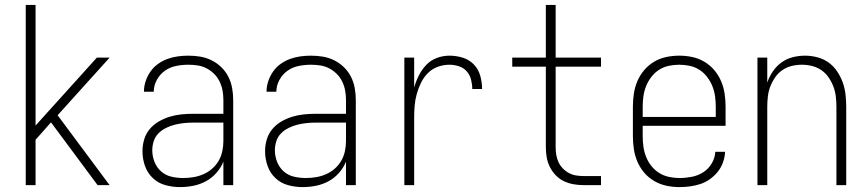

<svg xmlns="http://www.w3.org/2000/svg" viewBox="-20 -755 3540 783"><path d="M85 0V-735H125V-243L375 -520H427L215 -285L427 0H378L188 -256L125 -185V0Z M714 8Q684 8 654.5 0Q625 -8 603 -29Q581 -50 571 -79Q561 -108 561 -138Q561 -163 568 -186.5Q575 -210 590.5 -228.5Q606 -247 627.5 -259.5Q649 -272 672 -279Q695 -286 719.5 -288.5Q744 -291 768 -291H891V-348Q891 -367 887.5 -386Q884 -405 875.5 -422.5Q867 -440 853.5 -453.5Q840 -467 823 -476Q806 -485 787 -488Q768 -491 748 -491Q723 -491 698 -486Q673 -481 652.5 -466.5Q632 -452 619.5 -429Q607 -406 607 -381H567Q567 -403 574 -424Q581 -445 593.5 -463Q606 -481 624 -494Q642 -507 662.5 -514.5Q683 -522 704.5 -525Q726 -528 748 -528Q773 -528 797 -524Q821 -520 843 -509Q865 -498 882.5 -481Q900 -464 911 -442.5Q922 -421 926.5 -396.5Q931 -372 931 -348V0H891V-96Q881 -71 862.5 -50Q844 -29 820 -16Q796 -3 769 2.5Q742 8 714 8ZM727 -29Q748 -29 769 -32.5Q790 -36 809.5 -44.5Q829 -53 845 -67Q861 -81 871.5 -99Q882 -117 886.5 -138Q891 -159 891 -180V-255H768Q749 -255 730 -253Q711 -251 693 -246.5Q675 -242 657.5 -233.5Q640 -225 626.5 -211.5Q613 -198 607 -179.5Q601 -161 601 -142Q601 -118 610 -95Q619 -72 637 -56Q655 -40 679 -34.5Q703 -29 727 -29Z M1214 8Q1184 8 1154.5 0Q1125 -8 1103 -29Q1081 -50 1071 -79Q1061 -108 1061 -138Q1061 -163 1068 -186.5Q1075 -210 1090.5 -228.5Q1106 -247 1127.5 -259.5Q1149 -272 1172 -279Q1195 -286 1219.5 -288.5Q1244 -291 1268 -291H1391V-348Q1391 -367 1387.5 -386Q1384 -405 1375.5 -422.5Q1367 -440 1353.5 -453.5Q1340 -467 1323 -476Q1306 -485 1287 -488Q1268 -491 1248 -491Q1223 -491 1198 -486Q1173 -481 1152.5 -466.5Q1132 -452 1119.5 -429Q1107 -406 1107 -381H1067Q1067 -403 1074 -424Q1081 -445 1093.5 -463Q1106 -481 1124 -494Q1142 -507 1162.5 -514.5Q1183 -522 1204.5 -525Q1226 -528 1248 -528Q1273 -528 1297 -524Q1321 -520 1343 -509Q1365 -498 1382.5 -481Q1400 -464 1411 -442.5Q1422 -421 1426.5 -396.5Q1431 -372 1431 -348V0H1391V-96Q1381 -71 1362.5 -50Q1344 -29 1320 -16Q1296 -3 1269 2.5Q1242 8 1214 8ZM1227 -29Q1248 -29 1269 -32.5Q1290 -36 1309.5 -44.5Q1329 -53 1345 -67Q1361 -81 1371.5 -99Q1382 -117 1386.5 -138Q1391 -159 1391 -180V-255H1268Q1249 -255 1230 -253Q1211 -251 1193 -246.5Q1175 -242 1157.5 -233.5Q1140 -225 1126.5 -211.5Q1113 -198 1107 -179.5Q1101 -161 1101 -142Q1101 -118 1110 -95Q1119 -72 1137 -56Q1155 -40 1179 -34.5Q1203 -29 1227 -29Z M1629 0V-520H1669V-398Q1676 -423 1688 -447Q1700 -471 1718 -490Q1736 -509 1761 -518.5Q1786 -528 1813 -528Q1840 -528 1866.5 -520Q1893 -512 1912 -492.5Q1931 -473 1938.5 -446Q1946 -419 1946 -392H1906Q1906 -411 1901 -430.5Q1896 -450 1883 -464.5Q1870 -479 1851 -485Q1832 -491 1813 -491Q1788 -491 1765 -482.5Q1742 -474 1725 -457Q1708 -440 1697 -417.5Q1686 -395 1679.5 -371.5Q1673 -348 1671 -324Q1669 -300 1669 -276V0Z M2361 0Q2340 0 2319.5 -3.5Q2299 -7 2280 -16Q2261 -25 2246.5 -40Q2232 -55 2222.5 -74Q2213 -93 2209.5 -113.5Q2206 -134 2206 -155V-483H2069V-520H2206V-735H2246V-520H2431V-483H2246V-155Q2246 -139 2248.5 -123.5Q2251 -108 2257.5 -94Q2264 -80 2275 -68.5Q2286 -57 2300 -49.5Q2314 -42 2329.5 -39.5Q2345 -37 2361 -37H2431V0Z M2751 8Q2724 8 2698 2.5Q2672 -3 2648.5 -16.5Q2625 -30 2607.5 -50.5Q2590 -71 2579.5 -95.5Q2569 -120 2565 -146.5Q2561 -173 2561 -200V-320Q2561 -347 2565 -373.5Q2569 -400 2579.5 -424.5Q2590 -449 2607.5 -469.5Q2625 -490 2648 -503.5Q2671 -517 2697 -522.5Q2723 -528 2750 -528Q2777 -528 2803 -522.5Q2829 -517 2852 -503.5Q2875 -490 2892.5 -469.5Q2910 -449 2920.5 -424.5Q2931 -400 2935 -373.5Q2939 -347 2939 -320V-242H2601V-200Q2601 -178 2604 -156.5Q2607 -135 2615 -115Q2623 -95 2636.5 -78Q2650 -61 2668.5 -49.5Q2687 -38 2708.5 -33.5Q2730 -29 2751 -29Q2776 -29 2801.5 -34Q2827 -39 2848 -52.5Q2869 -66 2882.5 -88.5Q2896 -111 2897 -136H2937Q2936 -114 2928.5 -93Q2921 -72 2907.5 -55Q2894 -38 2876 -25Q2858 -12 2837.5 -5Q2817 2 2795 5Q2773 8 2751 8ZM2601 -278H2899V-320Q2899 -342 2896 -363Q2893 -384 2885 -404Q2877 -424 2863.5 -441.5Q2850 -459 2832 -470.5Q2814 -482 2793 -486.5Q2772 -491 2750 -491Q2728 -491 2707 -486.5Q2686 -482 2668 -470.5Q2650 -459 2636.5 -441.5Q2623 -424 2615 -404Q2607 -384 2604 -363Q2601 -342 2601 -320Z M3069 0V-520H3109V-418Q3117 -442 3131.5 -463.5Q3146 -485 3166.5 -500Q3187 -515 3212 -521.5Q3237 -528 3263 -528Q3288 -528 3313 -521.5Q3338 -515 3358.5 -500.5Q3379 -486 3393.5 -464.5Q3408 -443 3416.5 -419.5Q3425 -396 3428 -370.5Q3431 -345 3431 -320V0H3391V-320Q3391 -341 3388.5 -362Q3386 -383 3378.5 -402.5Q3371 -422 3359 -439.5Q3347 -457 3329.5 -469Q3312 -481 3291.5 -486Q3271 -491 3250 -491Q3229 -491 3208.5 -486Q3188 -481 3170.5 -469Q3153 -457 3141 -439.5Q3129 -422 3121.5 -402.5Q3114 -383 3111.5 -362Q3109 -341 3109 -320V0Z"/></svg>

Font: Iosevka SS04 Extralight
Style: Regular
Weight: 200
Monospace: yes
Designer: Belleve Invis
Foundry: Belleve Invis
Version: Version 19.0.0; ttfautohint (v1.8.4)